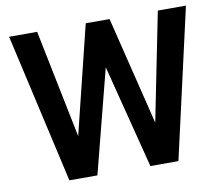

<svg xmlns="http://www.w3.org/2000/svg" viewBox="-78 -805 1034 899"><g transform="rotate(-10 439.0 -355.5)"><path d="M153.3 -710.9 257.8 -196.8 384.3 -710.9H497.6L624 -196.3L727.1 -710.9H860.8L699.7 0H566.4L440.9 -491.7L314.5 0H181.2L20 -710.9Z"/></g></svg>

Font: Vazirmatn FD SemiBold
Style: Regular
Weight: 600
Designer: Saber Rastikerdar
Foundry: Saber Rastikerdar
Version: Version 33.001